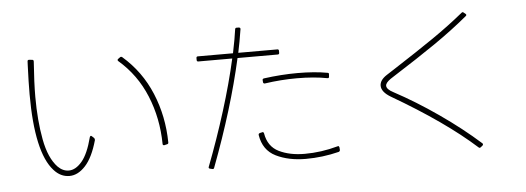

<svg xmlns="http://www.w3.org/2000/svg" viewBox="-52 -950 3074 1122"><g transform="rotate(-5 1485.0 -388.5)"><path d="M318 -22Q266 -22 227 -66Q127 -176 127 -518Q127 -589 131 -687L132 -710Q132 -719 141 -719L160 -717Q168 -717 168 -707Q159 -583 159 -500Q159 -361 180 -249Q201 -137 253 -83Q282 -54 317 -54Q357 -54 394 -97.5Q431 -141 456 -238Q458 -243 461 -244.5Q464 -246 468 -242L480 -231Q485 -226 484 -218Q456 -118 412 -70Q368 -22 318 -22ZM660 -666Q653 -673 661 -679L672 -687Q678 -692 685 -687Q795 -592 851.5 -456.5Q908 -321 910 -167Q910 -158 902 -157L886 -153H884Q876 -153 876 -161Q874 -312 820 -443.5Q766 -575 660 -666Z M1117 -632V-644Q1117 -653 1126 -653H1332Q1350 -740 1357 -793Q1359 -801 1367 -800H1380Q1389 -798 1388 -790Q1376 -713 1363 -653H1592Q1601 -653 1601 -644V-632Q1601 -623 1592 -623H1356Q1291 -332 1164 4Q1161 13 1152 10L1139 7Q1135 6 1133 3Q1131 0 1133 -4Q1193 -160 1243 -320Q1293 -480 1325 -623H1126Q1117 -623 1117 -632ZM1492 -469 1491 -481V-483Q1491 -489 1499 -491Q1602 -505 1697 -505Q1797 -505 1873 -491Q1882 -490 1880 -480L1879 -467Q1878 -458 1869 -460Q1791 -475 1691 -475Q1597 -475 1502 -461Q1493 -461 1492 -469ZM1464 -179Q1470 -179 1472 -171Q1485 -93 1548 -62Q1611 -31 1699 -31Q1796 -31 1893 -58L1897 -59Q1902 -59 1904 -51L1905 -36Q1905 -28 1897 -25Q1801 -1 1703 -1Q1602 -1 1528 -37.5Q1454 -74 1440 -164V-166Q1440 -172 1447 -175L1461 -178Z M2720 23Q2717 23 2714 20Q2533 -143 2229 -320Q2175 -352 2175 -389Q2175 -422 2217 -449L2262 -478Q2403 -569 2500 -635.5Q2597 -702 2684 -773Q2690 -778 2696 -772L2707 -763Q2713 -757 2706 -751Q2613 -674 2507.5 -601.5Q2402 -529 2257 -437L2237 -424Q2207 -403 2207 -386Q2207 -365 2246 -345Q2373 -277 2503 -186.5Q2633 -96 2738 -2Q2741 1 2741 4Q2741 8 2738 11L2727 20Q2723 23 2720 23Z"/></g></svg>

Font: LINE Seed JP_TTF Thin
Style: Regular
Weight: 250
Designer: LY Corporation & Fontrix & Fontworks
Version: Version 1.008